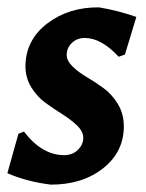

<svg xmlns="http://www.w3.org/2000/svg" viewBox="-29 -492 395 521"><path d="M240 -472Q293 -463 341 -446L310 -344L293 -338Q246 -389 201 -389Q180 -389 166 -375.5Q152 -362 152 -343Q152 -327 168 -311.5Q184 -296 207 -282.5Q230 -269 252.5 -252.5Q275 -236 291 -209.5Q307 -183 307 -149Q307 -80 251 -35.5Q195 9 109 9Q44 1 -9 -22L21 -129L36 -135Q85 -71 145 -71Q168 -71 182.5 -85.5Q197 -100 197 -118Q197 -135 180.5 -151Q164 -167 141 -181.5Q118 -196 95 -212.5Q72 -229 56 -255Q40 -281 40 -313Q41 -384 99.5 -428.5Q158 -473 240 -472Z"/></svg>

Font: Alegreya Sans
Style: Bold Italic
Weight: 700
Italic angle: -7°
Designer: Juan Pablo del Peral
Foundry: Huerta Tipografica
Version: Version 2.007